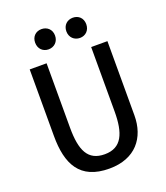

<svg xmlns="http://www.w3.org/2000/svg" viewBox="-162 -1005 982 1133"><g transform="rotate(-20 329.5 -438.5)"><path d="M295 -831C295 -792 267 -767 232 -767C197 -767 170 -792 170 -831C170 -870 197 -894 232 -894C267 -894 295 -870 295 -831ZM491 -831C491 -792 464 -767 429 -767C394 -767 366 -792 366 -831C366 -870 394 -894 429 -894C464 -894 491 -870 491 -831ZM574 -228C574 -88 493 17 329 17C143 17 86 -100 86 -276V-694H192V-290C192 -147 226 -72 332 -72C439 -72 472 -154 472 -290V-694H574Z"/></g></svg>

Font: Repo Medium
Style: Regular
Weight: 500
Designer: Stefan Peev
Foundry: Context Ltd
Version: Version 1.502